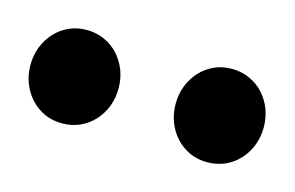

<svg xmlns="http://www.w3.org/2000/svg" viewBox="-36 -788 402 262"><g transform="rotate(15 165.0 -657.0)"><path d="M0 -656.7Q0 -670.4 4.6 -682.4Q9.3 -694.3 17.6 -703.4Q25.9 -712.4 37.1 -717.5Q48.3 -722.7 62 -722.7Q75.7 -722.7 87.2 -717.5Q98.6 -712.4 106.9 -703.4Q115.2 -694.3 119.9 -682.4Q124.5 -670.4 124.5 -656.7Q124.5 -643.1 119.9 -631.1Q115.2 -619.1 106.9 -610.1Q98.6 -601.1 87.2 -595.9Q75.7 -590.8 62 -590.8Q48.3 -590.8 37.1 -595.9Q25.9 -601.1 17.6 -610.1Q9.3 -619.1 4.6 -631.1Q0 -643.1 0 -656.7ZM205.1 -656.7Q205.1 -670.4 209.7 -682.4Q214.4 -694.3 222.7 -703.4Q231 -712.4 242.2 -717.5Q253.4 -722.7 267.1 -722.7Q280.8 -722.7 292.2 -717.5Q303.7 -712.4 312 -703.4Q320.3 -694.3 325 -682.4Q329.6 -670.4 329.6 -656.7Q329.6 -643.1 325 -631.1Q320.3 -619.1 312 -610.1Q303.7 -601.1 292.2 -595.9Q280.8 -590.8 267.1 -590.8Q253.4 -590.8 242.2 -595.9Q231 -601.1 222.7 -610.1Q214.4 -619.1 209.7 -631.1Q205.1 -643.1 205.1 -656.7Z"/></g></svg>

Font: Andika Basic
Style: Regular
Weight: 400
Designer: Annie Olsen & Victor Gaultney
Foundry: SIL International
Version: Version 1.000